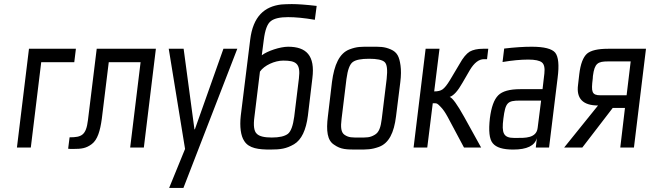

<svg xmlns="http://www.w3.org/2000/svg" viewBox="-20 -723 3190 941"><path d="M344 -418 352 -484H122L63 0H131L182 -418Z M321 -50 314 6C320 7 328 7 338 7C380 7 402 4 430 -17C458 -38 471 -82 479 -141L513 -418H669L618 0H685L744 -484H454L411 -134C402 -60 380 -50 321 -50Z M1143 -484H1075L935 -89H933L880 -484H807L887 7L809 198H879Z M1392 -494C1353 -494 1290 -473 1263 -452L1273 -529C1279 -576 1290 -607 1308 -620C1325 -633 1353 -639 1392 -639C1428 -639 1471 -635 1523 -626L1532 -694C1481 -700 1440 -703 1410 -703C1390 -703 1372 -702 1358 -701C1277 -691 1220 -644 1206 -527L1160 -156C1154 -102 1160 -57 1177 -32C1200 5 1249 10 1304 10C1355 10 1383 6 1421 -16C1458 -38 1480 -86 1489 -156L1511 -340C1525 -451 1481 -494 1392 -494ZM1368 -426C1430 -426 1454 -413 1445 -339L1422 -151C1416 -107 1406 -79 1391 -67C1375 -55 1349 -49 1312 -49C1275 -49 1250 -55 1238 -68C1225 -80 1221 -108 1227 -151L1254 -372C1275 -403 1327 -426 1368 -426Z M1942 -321C1946 -353 1946 -380 1943 -402C1937 -445 1927 -467 1895 -481C1862 -495 1843 -494 1796 -494C1749 -494 1730 -495 1693 -481C1643 -462 1618 -405 1607 -321L1587 -153C1578 -82 1584 -35 1617 -14C1651 10 1677 10 1734 10C1780 10 1801 10 1837 -3C1886 -21 1911 -72 1921 -153ZM1851 -140C1846 -100 1838 -74 1816 -62C1792 -48 1777 -49 1741 -49C1706 -49 1690 -48 1669 -62C1651 -74 1649 -100 1654 -140L1678 -336C1684 -381 1694 -408 1709 -419C1724 -430 1750 -435 1789 -435C1827 -435 1853 -430 1865 -419C1877 -408 1880 -381 1875 -336Z M2007 0H2074L2101 -217C2124 -217 2122 -217 2140 -199C2151 -188 2162 -172 2174 -150L2254 0H2338L2255 -150C2221 -211 2198 -243 2184 -248C2203 -254 2224 -277 2247 -318L2283 -380C2304 -415 2327 -433 2352 -433H2367L2373 -484H2347C2320 -484 2298 -479 2282 -470C2266 -460 2249 -440 2232 -409L2185 -330C2171 -307 2159 -292 2149 -285C2139 -278 2126 -275 2108 -275L2134 -484H2066Z M2671 0 2713 -342C2721 -404 2717 -445 2701 -465C2685 -484 2647 -494 2586 -494C2546 -494 2501 -491 2451 -485L2443 -419C2490 -427 2532 -431 2569 -431C2603 -431 2625 -426 2636 -417C2647 -408 2651 -390 2648 -363L2639 -286H2530C2478 -286 2442 -276 2422 -256C2401 -235 2388 -198 2381 -144C2374 -82 2378 -41 2395 -21C2412 0 2445 10 2495 10C2563 10 2601 -9 2611 -46L2606 0ZM2447 -141C2457 -220 2467 -230 2527 -230H2632L2615 -96C2609 -45 2552 -47 2513 -47H2500C2447 -47 2438 -71 2447 -141Z M2834 0 2983 -194H3043L3020 0H3087L3146 -484H2960C2910 -484 2876 -476 2857 -460C2838 -443 2825 -410 2819 -359L2813 -307C2804 -240 2837 -206 2911 -206L2745 0ZM2960 -422H3071L3051 -256H2923C2880 -256 2877 -273 2885 -337L2886 -351C2894 -413 2910 -422 2960 -422Z"/></svg>

Font: Gamestation Condensed
Style: Italic
Weight: 400
Width: 3
Designer: Jonas Hecksher
Foundry: Jonas Hecksher, Playtypeª, e-types AS
Version: Version 1.003